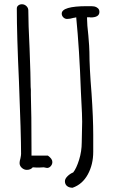

<svg xmlns="http://www.w3.org/2000/svg" viewBox="-20 -787 558 902"><path d="M72 -21Q72 -30 76 -43Q79 -57 79 -64Q79 -153 69 -406Q59 -622 59 -747Q59 -756 66 -761.5Q73 -767 83 -767Q95 -767 104 -758.5Q113 -750 113 -738Q113 -678 119 -558Q124 -425 124 -378L125 -366V-354V-347V-342Q128 -255 128 -82V-56H205Q226 -41 226 -26Q226 -15 218.5 -6.5Q211 2 201 2Q198 2 190 0L186 -1Q180 0 167 0H150Q143 -1 134 -1Q124 11 106 11Q93 11 82.5 1.5Q72 -8 72 -21ZM285 64Q285 53 297 41Q309 29 324 23Q339 4 351.5 -36Q364 -76 364 -118L365 -167Q366 -188 366 -215L365 -256L360 -357Q353 -555 338 -706Q335 -704 325 -703Q309 -698 295 -698Q285 -698 277.5 -705.5Q270 -713 270 -723Q270 -758 389 -758H402Q416 -758 424 -756.5Q432 -755 439 -749Q447 -743 447 -731Q447 -705 405 -705Q405 -705 404.5 -705Q404 -705 404 -706H402H389V-698Q389 -672 395 -621Q400 -563 400 -543Q400 -472 410 -349Q418 -233 418 -154V-114V-74Q418 -14 392.5 32.5Q367 79 321 95Q305 95 295 87Q285 79 285 64Z"/></svg>

Font: Amatic SC
Style: Bold
Weight: 700
Designer: Multiple Designers
Foundry: Vernon Adams
Version: Version 2.505